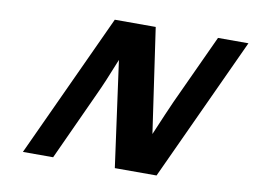

<svg xmlns="http://www.w3.org/2000/svg" viewBox="-77 -826 1237 938"><g transform="rotate(10 541.5 -357.0)"><path d="M1083 -714H932L772 -368C756 -332 732 -277 698 -196L623 -714H420L90 0H240L398 -344C416 -382 441 -441 474 -524L546 0H753Z"/></g></svg>

Font: Passageway
Style: BdSuIt
Weight: 700
Foundry: Ascender Corporation
Version: Version 1.11